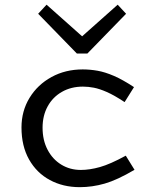

<svg xmlns="http://www.w3.org/2000/svg" viewBox="-20 -771 654 806"><path d="M328 -407.4Q278.3 -407.4 239.8 -385.3Q201.3 -363.3 180 -324.3Q158.7 -285.3 158.7 -234.9Q158.7 -182.5 179.7 -142.5Q200.6 -102.4 237.1 -80Q273.6 -57.6 319.3 -57.6Q356.4 -57.6 399.5 -69.7Q442.5 -81.7 508 -117.5L544.7 -58.2Q471.7 -15.2 419.5 -0.3Q367.3 14.7 315 14.7Q244.6 14.7 189.2 -15.3Q133.8 -45.2 102 -101.5Q70.2 -157.9 70.2 -235.9Q70.2 -304.9 104.1 -360.4Q138 -415.8 196.3 -447.7Q254.5 -479.6 327.2 -479.6Q357.8 -479.6 389.2 -474.1Q420.6 -468.6 457.8 -452.6Q494.9 -436.6 542.5 -405.3L503.1 -342.4Q459.6 -371.1 428.6 -384.7Q397.6 -398.3 374.2 -402.8Q350.8 -407.4 328 -407.4ZM509.3 -713.2 346.8 -546.3H316L313 -608.1L474 -751.3ZM140.2 -713.2 175.5 -751.3 336.5 -608.1 333.4 -546.3H302.7Z"/></svg>

Font: Intel One Mono Light
Style: Regular
Weight: 300
Monospace: yes
Designer: Fred Shallcrass
Foundry: Frere-Jones Type LLC
Version: Version 1.004